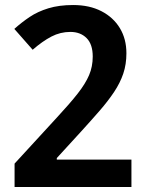

<svg xmlns="http://www.w3.org/2000/svg" viewBox="-20 -744 581 764"><path d="M503 0H38V-93L207 -277Q258 -332 289 -371.5Q320 -411 334.5 -445Q349 -479 349 -519Q349 -568 324.5 -592.5Q300 -617 260 -617Q220 -617 184.5 -598.5Q149 -580 110 -546L37 -629Q66 -655 98 -676.5Q130 -698 172.5 -711Q215 -724 271 -724Q336 -724 383.5 -699.5Q431 -675 457 -632Q483 -589 483 -532Q483 -488 470.5 -451Q458 -414 434 -378Q410 -342 377 -304Q344 -266 303 -221L206 -115V-109H503Z"/></svg>

Font: Noto Sans Display SemiBold
Style: Regular
Weight: 600
Designer: Monotype Design Team
Foundry: Monotype Imaging Inc.
Version: Version 2.003